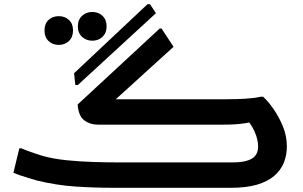

<svg xmlns="http://www.w3.org/2000/svg" viewBox="-20 -895 1443 915"><path d="M490 -384 469 -422H1060Q1104 -422 1148 -424.5Q1192 -427 1222 -434H1234Q1259 -411 1284.5 -374Q1310 -337 1328.5 -292Q1347 -247 1347 -197Q1347 -156 1333 -120.5Q1319 -85 1287.5 -57.5Q1256 -30 1205 -15Q1154 0 1081 0H522Q431 0 340 -6Q249 -12 155 -35Q136 -41 115 -47Q94 -53 75.5 -59.5Q57 -66 44 -72L72 -188H82Q93 -183 113 -175.5Q133 -168 152.5 -162Q172 -156 183 -152Q234 -138 296.5 -131.5Q359 -125 425.5 -123Q492 -121 550 -121H1089Q1149 -121 1179.5 -138.5Q1210 -156 1210 -197Q1210 -230 1193.5 -267.5Q1177 -305 1150 -332L1212 -320Q1175 -312 1149.5 -308Q1124 -304 1099.5 -302.5Q1075 -301 1042 -301H446Q409 -301 381.5 -321.5Q354 -342 350 -397L741 -759H750L807 -672ZM333 -546 683 -875H695L723 -832L351 -490H339ZM420 -701Q391 -701 371 -719.5Q351 -738 351 -769Q351 -801 371 -819.5Q391 -838 420 -838Q449 -838 468.5 -819.5Q488 -801 488 -769Q488 -738 468.5 -719.5Q449 -701 420 -701ZM260 -681Q231 -681 211.5 -699.5Q192 -718 192 -750Q192 -782 211.5 -800Q231 -818 260 -818Q289 -818 308.5 -800Q328 -782 328 -750Q328 -718 308.5 -699.5Q289 -681 260 -681Z"/></svg>

Font: Kufam SemiBold
Style: Italic
Weight: 600
Italic angle: -11°
Designer: Artur Schmal
Foundry: Original Type
Version: Version 1.301; ttfautohint (v1.8.3)